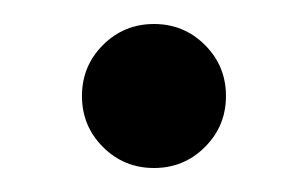

<svg xmlns="http://www.w3.org/2000/svg" viewBox="-20 -330 257 160"><path d="M108.3 -190Q83.3 -190 65.8 -207.5Q48.3 -225 48.3 -250Q48.3 -275 65.8 -292.5Q83.3 -310 108.3 -310Q133.3 -310 150.8 -292.5Q168.3 -275 168.3 -250Q168.3 -225 150.8 -207.5Q133.3 -190 108.3 -190Z"/></svg>

Font: Funnel Sans Light
Style: Regular
Weight: 300
Designer: NORD ID, Kristian Moeller
Foundry: Dicotype
Version: Version 1.000